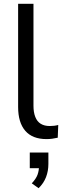

<svg xmlns="http://www.w3.org/2000/svg" viewBox="-20 -725 336 1013"><path d="M225.5 8.9Q151.2 8.9 113.4 -34.8Q75.6 -78.6 75.6 -160.6V-705H156.6V-167.1Q156.6 -132.3 166.2 -108.1Q175.7 -83.8 194.8 -72Q214 -60.1 242.1 -60.1Q254.2 -60.1 265.5 -61.4Q276.7 -62.7 287.3 -65.7L284.7 1.5Q269.4 5 254.8 7Q240.2 8.9 225.5 8.9ZM183.6 267.9 147.7 242.3Q170.2 218.2 178 196.9Q185.7 175.6 185.7 151.5L206.3 162.3H137.1V79.9H235.3V140Q235.3 177.3 222.8 209.7Q210.3 242 183.6 267.9Z"/></svg>

Font: Nunito Sans 12pt ExtraLight
Style: Regular
Weight: 200
Version: Version 3.101;gftools[0.9.27]